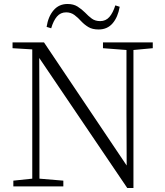

<svg xmlns="http://www.w3.org/2000/svg" viewBox="-20 -936 828 964"><path d="M214 -801Q222 -853 249 -884.5Q276 -916 319 -916Q349 -916 369.5 -903Q390 -890 407 -873Q424 -855 441 -842.5Q458 -830 483 -830Q511 -830 529 -850.5Q547 -871 559 -909L581 -902Q572 -850 545.5 -819Q519 -788 475 -788Q444 -788 424 -800Q404 -812 388 -829Q372 -847 354 -860.5Q336 -874 312 -874Q284 -874 266 -853Q248 -832 237 -794ZM619 8 177 -645 178 -343V-39L298 -29V0H47V-29L142 -39V-688L43 -694V-723H201L616 -105L615 -373V-685L497 -694V-723H747V-694L650 -685V8Z"/></svg>

Font: Minh Nguyen ExtraLight
Style: Regular
Weight: 250
Designer: Ryoko NISHIZUKA 西塚涼子 (kana & ideographs); Frank Grießhammer (Latin, Greek & Cyrillic); Wenlong ZHANG 张文龙 (bopomofo); San
Foundry: Adobe
Version: Version 1.100;July 7, 2023;FontCreator 14.0.0.2814 64-bit